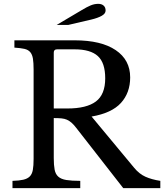

<svg xmlns="http://www.w3.org/2000/svg" viewBox="-20 -980 855 1000"><path d="M658 -577Q658 -497 610 -444Q562 -391 457 -373L678 -107Q705 -74 737.5 -59.5Q770 -45 815 -38V0H622L377 -314Q364 -331 352.5 -341Q341 -351 328.5 -356.5Q316 -362 299.5 -363.5Q283 -365 260 -365V-157Q260 -120 264.5 -96.5Q269 -73 283.5 -60Q298 -47 325.5 -42.5Q353 -38 398 -38V0H45V-38Q80 -39 101.5 -44Q123 -49 135 -61Q147 -73 151 -95Q155 -117 155 -152V-618Q155 -653 151.5 -674.5Q148 -696 137.5 -708.5Q127 -721 107 -725.5Q87 -730 55 -732V-770H369Q507 -770 582.5 -719Q658 -668 658 -577ZM260 -415H331Q431 -415 479.5 -451.5Q528 -488 528 -572Q528 -653 489.5 -688Q451 -723 369 -723H277Q260 -723 260 -706ZM275 -850 405 -927Q433 -944 452.5 -952Q472 -960 492 -960Q509 -960 519.5 -951Q530 -942 530 -925Q530 -909 509.5 -897.5Q489 -886 455 -878L335 -850Z"/></svg>

Font: Libre Baskerville
Style: Regular
Weight: 400
Designer: Pablo Impallari, Rodrigo Fuenzalida
Foundry: Pablo Impallari, Rodrigo Fuenzalida
Version: Version 1.000; ttfautohint (v0.93) -l 8 -r 50 -G 200 -x 14 -